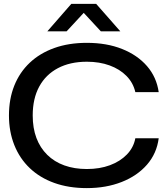

<svg xmlns="http://www.w3.org/2000/svg" viewBox="-20 -957 855 986"><path d="M426 9Q333 9 259 -17.5Q185 -44 133 -93.5Q81 -143 53.5 -212Q26 -281 26 -364Q26 -449 53.5 -517.5Q81 -586 133 -635Q185 -684 259 -710.5Q333 -737 426 -737Q528 -737 607 -705.5Q686 -674 735 -617.5Q784 -561 795 -484H675Q664 -532 629.5 -567Q595 -602 543 -621Q491 -640 426 -640Q340 -640 277.5 -607Q215 -574 181.5 -512.5Q148 -451 148 -364Q148 -299 167 -248.5Q186 -198 222.5 -162Q259 -126 310.5 -107.5Q362 -89 426 -89Q492 -89 544.5 -108.5Q597 -128 631.5 -163.5Q666 -199 675 -247H795Q785 -169 735 -111.5Q685 -54 605 -22.5Q525 9 426 9ZM223 -796 346 -937H474L598 -796H498L410 -891L322 -796Z"/></svg>

Font: Mona Sans Expanded Medium
Style: Regular
Weight: 500
Width: 7
Designer: Deni Anggara
Foundry: GitHub
Version: Version 2.000